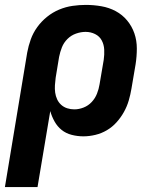

<svg xmlns="http://www.w3.org/2000/svg" viewBox="-33 -548 653 783"><path d="M-13 215 78 -334Q83 -361 92.5 -387.5Q102 -414 119 -437.5Q136 -461 159 -479.5Q182 -498 208.5 -509Q235 -520 262.5 -524Q290 -528 317 -528Q349 -528 380.5 -522.5Q412 -517 439 -502.5Q466 -488 485.5 -464.5Q505 -441 515 -412Q525 -383 525 -350.5Q525 -318 520 -286L503 -186Q499 -162 492 -138Q485 -114 472.5 -91.5Q460 -69 442.5 -49.5Q425 -30 403 -17Q381 -4 356 2Q331 8 307 8Q283 8 259.5 2Q236 -4 218.5 -18Q201 -32 189.5 -52.5Q178 -73 172 -95L120 215ZM270 -102Q289 -102 308 -109.5Q327 -117 341 -132Q355 -147 362.5 -166Q370 -185 373 -204L390 -304Q393 -325 392 -345.5Q391 -366 382 -383Q373 -400 355 -409Q337 -418 316 -418Q297 -418 277 -411Q257 -404 242 -389Q227 -374 219.5 -355Q212 -336 208 -316L194 -231Q192 -216 191 -200.5Q190 -185 192 -170.5Q194 -156 200 -143Q206 -130 216.5 -120.5Q227 -111 241 -106.5Q255 -102 270 -102Z"/></svg>

Font: Iosevka SS04 XBd Ex
Style: Italic
Weight: 800
Width: 7
Italic angle: -9°
Monospace: yes
Designer: Belleve Invis
Foundry: Belleve Invis
Version: Version 19.0.0; ttfautohint (v1.8.4)